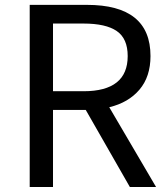

<svg xmlns="http://www.w3.org/2000/svg" viewBox="-20 -753 675 773"><path d="M193.4 -658.2V-385.7H316.4Q494.1 -385.7 494.1 -527.3Q494.1 -597.7 450.2 -627.9Q406.2 -658.2 316.4 -658.2ZM608.4 0H502.9L325.2 -310.5H193.4V0H99.6V-733.4H330.1Q585.9 -733.4 585.9 -527.3Q585.9 -444.3 541.5 -392.1Q497.1 -339.8 419.9 -321.3Z"/></svg>

Font: Gen Shin Gothic Regular
Style: Regular
Weight: 400
Designer: [Source Han Sans]
Ryoko NISHIZUKA  (kana & ideographs); Paul D. Hunt (Latin, Greek & Cyrillic); Wenlong ZHANG  (bopomofo
Version: Version 1.002.20150607